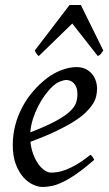

<svg xmlns="http://www.w3.org/2000/svg" viewBox="-20 -724 433 764"><path d="M190.9 -381.8Q174.8 -367.2 159.4 -346.2Q144 -325.2 131.6 -300.8Q119.1 -276.4 110.8 -249.8Q102.5 -223.1 100.6 -197.3Q164.6 -222.2 201.9 -242.4Q239.3 -262.7 258.3 -280.8Q277.3 -298.8 282.7 -315.4Q288.1 -332 288.1 -349.1Q288.1 -364.3 284.2 -375.2Q280.3 -386.2 273.9 -392.8Q267.6 -399.4 259.5 -402.6Q251.5 -405.8 243.2 -405.8Q235.4 -405.8 220.2 -400.1Q205.1 -394.5 190.9 -381.8ZM366.2 -371.1Q366.2 -357.4 363 -342.3Q359.9 -327.1 349.9 -311Q339.8 -294.9 322 -277.3Q304.2 -259.8 274.7 -241Q245.1 -222.2 202.6 -201.9Q160.2 -181.6 101.1 -159.7Q104 -132.3 112.5 -109.9Q121.1 -87.4 132.6 -71.3Q144 -55.2 157.5 -46.1Q170.9 -37.1 184.1 -37.1Q194.3 -37.1 209 -39.3Q223.6 -41.5 242.9 -48.8Q262.2 -56.2 286.4 -70.3Q310.5 -84.5 339.8 -107.9Q345.2 -105 349.4 -98.4Q353.5 -91.8 355 -87.9Q314.9 -53.2 284.2 -32Q253.4 -10.7 229.2 0.7Q205.1 12.2 185.8 16.1Q166.5 20 148.9 20Q132.8 20 112.3 11Q91.8 2 73.7 -17.8Q55.7 -37.6 43.2 -69.6Q30.8 -101.6 30.8 -147.9Q30.8 -186 40 -222.9Q49.3 -259.8 66.7 -293.7Q84 -327.6 109.4 -357.9Q134.8 -388.2 167 -413.1Q178.2 -421.9 192.4 -429.9Q206.5 -438 221.9 -444.1Q237.3 -450.2 253.2 -453.6Q269 -457 284.2 -457Q305.2 -457 320.6 -449.5Q335.9 -441.9 346.2 -429.7Q356.4 -417.5 361.3 -402.1Q366.2 -386.7 366.2 -371.1ZM391.1 -522.9Q384.3 -513.2 380.6 -508.8Q377 -504.4 369.1 -501L267.6 -630.4L134.3 -501Q129.9 -503.9 126.5 -508.5Q123 -513.2 118.2 -522.9L256.8 -704.1H301.8Z"/></svg>

Font: Gentium Plus
Style: Italic
Weight: 400
Italic angle: -8°
Designer: J. Victor Gaultney, Annie Olsen, Iska Routamaa
Foundry: SIL International
Version: Version 1.510